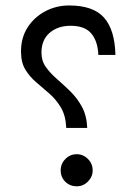

<svg xmlns="http://www.w3.org/2000/svg" viewBox="-20 -672 491 692"><path d="M55.7 -486.3Q55.7 -536.6 79.8 -573.7Q104 -610.8 143.6 -631.6Q183.1 -652.3 229 -652.3Q316.4 -652.3 355.2 -608.2Q394 -564 396 -474.1H334.5Q332.5 -522.9 309.3 -551Q286.1 -579.1 234.4 -579.1Q188.5 -579.1 158.9 -553.7Q129.4 -528.3 129.4 -481.9Q129.4 -452.6 145.5 -430.2Q161.6 -407.7 185.5 -387Q209.5 -366.2 233.9 -342.3Q258.3 -318.4 275.4 -286.9Q292.5 -255.4 294.4 -210.9H218.8Q216.8 -255.4 199.7 -284.2Q182.6 -313 158.7 -334Q134.8 -355 111.1 -375Q87.4 -395 71.5 -420.9Q55.7 -446.8 55.7 -486.3ZM198.7 -58.1Q198.7 -82 215.8 -99.1Q232.9 -116.2 256.3 -116.2Q279.8 -116.2 296.9 -99.1Q314 -82 314 -58.1Q314 -34.7 296.9 -17.6Q279.8 -0.5 256.3 -0.5Q232.4 -0.5 215.6 -16.8Q198.7 -33.2 198.7 -58.1Z"/></svg>

Font: Vazir Light FD-WOL
Style: Light-FD-WOL
Weight: 300
Designer: Saber Rastikerdar
Foundry: Saber Rastikerdar
Version: Version 30.1.0